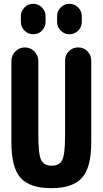

<svg xmlns="http://www.w3.org/2000/svg" viewBox="-20 -980 540 1010"><path d="M460 -661.1V-230.5Q460 -98.6 411.1 -44.4Q362.3 9.8 250 9.8Q137.7 9.8 88.9 -43.9Q40 -97.7 40 -230.5V-659.2Q40 -688.5 61 -709.5Q82 -730.5 110.8 -730.5Q139.6 -730.5 160.6 -709.5Q181.6 -688.5 181.6 -659.2V-269.5Q181.6 -168.9 196.3 -138.7Q210.9 -108.4 252 -108.4Q293 -108.4 307.6 -138.7Q322.3 -168.9 322.3 -269.5V-661.1Q322.3 -690.4 342.3 -710.4Q362.3 -730.5 391.1 -730.5Q419.9 -730.5 439.9 -710.4Q460 -690.4 460 -661.1ZM410.2 -894.5V-865.2Q410.2 -837.9 391.1 -818.8Q372.1 -799.8 345.2 -799.8Q318.4 -799.8 299.3 -818.8Q280.3 -837.9 280.3 -865.2V-894.5Q280.3 -921.9 299.3 -940.9Q318.4 -960 345.2 -960Q372.1 -960 391.1 -940.9Q410.2 -921.9 410.2 -894.5ZM89.8 -894.5Q89.8 -921.9 108.9 -940.9Q127.9 -960 154.8 -960Q181.6 -960 200.7 -940.9Q219.7 -921.9 219.7 -894.5V-865.2Q219.7 -837.9 200.7 -818.8Q181.6 -799.8 154.8 -799.8Q127.9 -799.8 108.9 -818.8Q89.8 -837.9 89.8 -865.2Z"/></svg>

Font: Rounded-X Mgen+ 2m bold
Style: Bold
Weight: 700
Designer: [Source Han Sans]
Ryoko NISHIZUKA  (kana & ideographs); Paul D. Hunt (Latin, Greek & Cyrillic); Wenlong ZHANG  (bopomofo
Version: Version 1.059.20150602